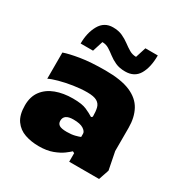

<svg xmlns="http://www.w3.org/2000/svg" viewBox="-161 -814 914 952"><g transform="rotate(30 295.5 -337.5)"><path d="M190 10Q147 10 110.5 -2.5Q74 -15 52 -46Q30 -77 30 -132Q30 -182 55 -215Q80 -248 123 -264Q166 -280 220 -280Q272 -280 298 -268.5Q324 -257 343 -245L350 -251Q350 -281 345 -301Q340 -321 322 -331.5Q304 -342 266 -342Q229 -342 187.5 -335.5Q146 -329 111.5 -319.5Q77 -310 60 -301V-451Q91 -462 148.5 -471.5Q206 -481 290 -481Q380 -481 432.5 -458.5Q485 -436 508 -393.5Q531 -351 531 -292V-159L551 -58L531 1H360V-48L350 -53Q342 -45 322 -30Q302 -15 269 -2.5Q236 10 190 10ZM275 -121Q302 -121 321.5 -126Q341 -131 350 -135V-154Q350 -167 331.5 -179Q313 -191 274 -191Q220 -191 220 -153Q220 -137 232 -129Q244 -121 275 -121ZM376 -525Q343 -525 320 -535.5Q297 -546 279 -560Q261 -574 244 -584.5Q227 -595 206 -595L187 -535H116Q116 -597 141 -641Q166 -685 216 -685Q247 -685 270 -674.5Q293 -664 311.5 -650Q330 -636 348 -625.5Q366 -615 387 -615L406 -675H477Q477 -607 453 -566Q429 -525 376 -525Z"/></g></svg>

Font: Rowdies
Style: Regular
Weight: 400
Designer: Jaikishan Patel
Version: Version 1.000; ttfautohint (v1.8.3)